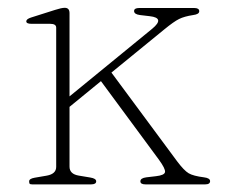

<svg xmlns="http://www.w3.org/2000/svg" viewBox="-20 -484 594 504"><path d="M64.5 0Q58.5 0 57.5 -2.2Q56.5 -4.5 56.5 -8Q56.5 -15 71 -17.5L103 -23Q127.5 -27.5 127.5 -46V-411.5Q127.5 -421.5 111.5 -421.5H62.5Q49 -421.5 49 -428Q49 -434 61.5 -438L124.5 -458Q141.5 -463.5 150 -463.5Q162.5 -463.5 162.5 -449.5V-231L379.5 -408.5Q414 -437 373 -441.5L347.5 -444.5Q332 -446.5 332 -455Q332 -463 345.5 -463H490Q503 -463 503 -454.5Q503 -446.5 487 -444.5Q464 -441 450.2 -434.2Q436.5 -427.5 411.5 -407L272.5 -293.5L445 -60.5Q463 -36.5 475.2 -29.2Q487.5 -22 515.5 -18.5Q531.5 -16.5 531.5 -8.5Q531.5 0 518.5 0H362Q348.5 0 348.5 -8Q348.5 -16.5 364 -18.5L389.5 -21.5Q412 -24 413.2 -32.5Q414.5 -41 397 -65L245 -271L162.5 -203.5V-46.5Q162.5 -27 187 -23L217 -18Q232.5 -15.5 232.5 -8Q232.5 0 219 0Z"/></svg>

Font: Fraunces 9pt S000 Thin
Style: Regular
Weight: 100
Version: Version 1.000; ttfautohint (v1.8.3)